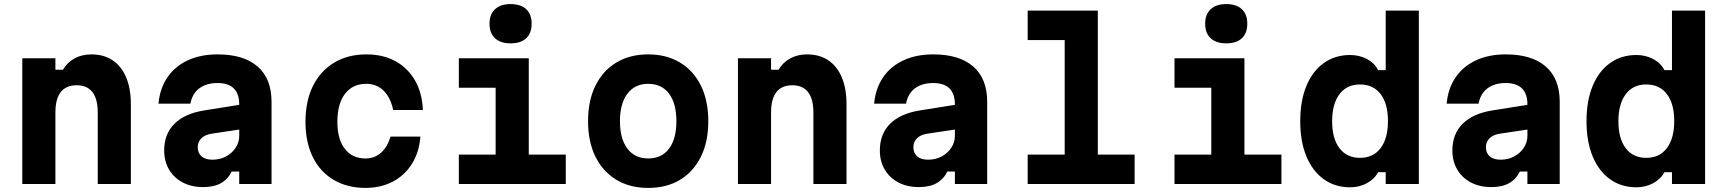

<svg xmlns="http://www.w3.org/2000/svg" viewBox="-20 -900 8440 939"><path d="M89 0V-615H251V-559H288Q308 -594 344 -614Q380 -634 427 -634Q488 -634 531 -605Q574 -576 597 -521.5Q620 -467 620 -390V0H458V-350Q458 -416 432 -449.5Q406 -483 355 -483Q303 -483 277 -449.5Q251 -416 251 -350V0Z M1161 -389V-268L1014 -246Q982 -241 964.5 -223.5Q947 -206 947 -180Q947 -152 965.5 -135.5Q984 -119 1019 -119Q1056 -119 1085.5 -135Q1115 -151 1132.5 -177.5Q1150 -204 1150 -236V-390Q1150 -441 1123.5 -467.5Q1097 -494 1043 -494Q1007 -494 979 -482Q951 -470 934 -447.5Q917 -425 911 -393H755Q762 -468 799 -522Q836 -576 898.5 -605Q961 -634 1044 -634Q1172 -634 1240 -574.5Q1308 -515 1308 -402V0H1150V-61H1113Q1095 -24 1061 -4.5Q1027 15 973 15Q917 15 874 -7.5Q831 -30 807 -70.5Q783 -111 783 -164Q783 -245 833.5 -295Q884 -345 979 -360Z M1767 19Q1678 19 1611.5 -20.5Q1545 -60 1509.5 -132.5Q1474 -205 1474 -304Q1474 -406 1510.5 -479.5Q1547 -553 1614 -593.5Q1681 -634 1772 -634Q1854 -634 1914.5 -600.5Q1975 -567 2010 -506Q2045 -445 2048 -362H1903Q1890 -423 1856 -456.5Q1822 -490 1771 -490Q1705 -490 1667.5 -441.5Q1630 -393 1630 -304Q1630 -219 1666.5 -172Q1703 -125 1767 -125Q1812 -125 1843.5 -153Q1875 -181 1890 -232H2036Q2030 -155 1994.5 -98.5Q1959 -42 1900.5 -11.5Q1842 19 1767 19Z M2224 -615H2566V-144H2747V0H2224V-144H2404V-471H2224ZM2477 -688Q2428 -688 2401 -713Q2374 -738 2374 -784Q2374 -830 2401 -855Q2428 -880 2477 -880Q2527 -880 2553.5 -855Q2580 -830 2580 -784Q2580 -738 2553.5 -713Q2527 -688 2477 -688Z M3150 19Q3060 19 2994 -21Q2928 -61 2892 -134Q2856 -207 2856 -307Q2856 -408 2892 -481Q2928 -554 2994 -594Q3060 -634 3150 -634Q3240 -634 3306 -594Q3372 -554 3408 -481Q3444 -408 3444 -307Q3444 -207 3408 -134Q3372 -61 3306.5 -21Q3241 19 3150 19ZM3150 -125Q3216 -125 3252 -173Q3288 -221 3288 -307Q3288 -394 3252 -442Q3216 -490 3150 -490Q3085 -490 3048.5 -442Q3012 -394 3012 -307Q3012 -221 3048.5 -173Q3085 -125 3150 -125Z M3589 0V-615H3751V-559H3788Q3808 -594 3844 -614Q3880 -634 3927 -634Q3988 -634 4031 -605Q4074 -576 4097 -521.5Q4120 -467 4120 -390V0H3958V-350Q3958 -416 3932 -449.5Q3906 -483 3855 -483Q3803 -483 3777 -449.5Q3751 -416 3751 -350V0Z M4661 -389V-268L4514 -246Q4482 -241 4464.5 -223.5Q4447 -206 4447 -180Q4447 -152 4465.5 -135.5Q4484 -119 4519 -119Q4556 -119 4585.5 -135Q4615 -151 4632.5 -177.5Q4650 -204 4650 -236V-390Q4650 -441 4623.5 -467.5Q4597 -494 4543 -494Q4507 -494 4479 -482Q4451 -470 4434 -447.5Q4417 -425 4411 -393H4255Q4262 -468 4299 -522Q4336 -576 4398.5 -605Q4461 -634 4544 -634Q4672 -634 4740 -574.5Q4808 -515 4808 -402V0H4650V-61H4613Q4595 -24 4561 -4.5Q4527 15 4473 15Q4417 15 4374 -7.5Q4331 -30 4307 -70.5Q4283 -111 4283 -164Q4283 -245 4333.5 -295Q4384 -345 4479 -360Z M5006 -848H5349V-144H5529V0H5006V-144H5187V-704H5006Z M5724 -615H6066V-144H6247V0H5724V-144H5904V-471H5724ZM5977 -688Q5928 -688 5901 -713Q5874 -738 5874 -784Q5874 -830 5901 -855Q5928 -880 5977 -880Q6027 -880 6053.5 -855Q6080 -830 6080 -784Q6080 -738 6053.5 -713Q6027 -688 5977 -688Z M6583 16Q6509 16 6454 -23.5Q6399 -63 6369 -135.5Q6339 -208 6339 -307Q6339 -407 6369 -479.5Q6399 -552 6454 -591.5Q6509 -631 6583 -631Q6628 -631 6665 -611.5Q6702 -592 6720 -557H6757V-848H6919V0H6757V-58H6720Q6702 -24 6665 -4Q6628 16 6583 16ZM6631 -128Q6696 -128 6732 -175.5Q6768 -223 6768 -308Q6768 -393 6732 -440Q6696 -487 6631 -487Q6567 -487 6531 -439.5Q6495 -392 6495 -307Q6495 -222 6531 -175Q6567 -128 6631 -128Z M7461 -389V-268L7314 -246Q7282 -241 7264.5 -223.5Q7247 -206 7247 -180Q7247 -152 7265.5 -135.5Q7284 -119 7319 -119Q7356 -119 7385.5 -135Q7415 -151 7432.5 -177.5Q7450 -204 7450 -236V-390Q7450 -441 7423.5 -467.5Q7397 -494 7343 -494Q7307 -494 7279 -482Q7251 -470 7234 -447.5Q7217 -425 7211 -393H7055Q7062 -468 7099 -522Q7136 -576 7198.5 -605Q7261 -634 7344 -634Q7472 -634 7540 -574.5Q7608 -515 7608 -402V0H7450V-61H7413Q7395 -24 7361 -4.5Q7327 15 7273 15Q7217 15 7174 -7.5Q7131 -30 7107 -70.5Q7083 -111 7083 -164Q7083 -245 7133.5 -295Q7184 -345 7279 -360Z M7983 16Q7909 16 7854 -23.5Q7799 -63 7769 -135.5Q7739 -208 7739 -307Q7739 -407 7769 -479.5Q7799 -552 7854 -591.5Q7909 -631 7983 -631Q8028 -631 8065 -611.5Q8102 -592 8120 -557H8157V-848H8319V0H8157V-58H8120Q8102 -24 8065 -4Q8028 16 7983 16ZM8031 -128Q8096 -128 8132 -175.5Q8168 -223 8168 -308Q8168 -393 8132 -440Q8096 -487 8031 -487Q7967 -487 7931 -439.5Q7895 -392 7895 -307Q7895 -222 7931 -175Q7967 -128 8031 -128Z"/></svg>

Font: Martian Mono
Style: Bold
Weight: 700
Designer: Roman Shamin
Foundry: Evil Martians
Version: Version 1.000